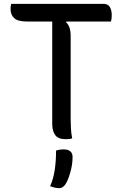

<svg xmlns="http://www.w3.org/2000/svg" viewBox="-20 -720 640 1000"><path d="M356 1Q343 5 323 5Q283 5 267.5 -16.5Q252 -38 252 -75V-608H119Q73 -608 54 -625.5Q35 -643 35 -673Q35 -687 38 -700H519Q542 -700 552 -683.5Q562 -667 562 -641Q562 -631 561 -623Q560 -615 558 -608H326L324 -604Q348 -583 348 -533V-101Q348 -76 349.5 -50Q351 -24 356 1ZM272 64Q290 58 310 58Q358 58 358 98Q358 135 347 175Q336 215 322 238Q308 260 289 260Q276 260 264 257Q252 254 241 250Q258 212 265 165.5Q272 119 272 64Z"/></svg>

Font: Recursive Mn Csl St
Style: Regular
Weight: 400
Monospace: yes
Version: Version 1.079;hotconv 1.0.112;makeotfexe 2.5.65598; ttfautoh